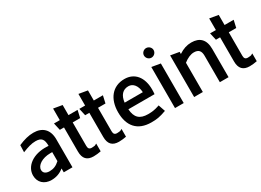

<svg xmlns="http://www.w3.org/2000/svg" viewBox="-24 -1421 2887 2121"><g transform="rotate(-30 1419.5 -360.5)"><path d="M200 7C259 7 311 -11 358 -49V0H469V-357C469 -482 399 -547 285 -547C224 -547 163 -531 92 -500L89 -411C159 -439 207 -454 259 -454C336 -454 359 -419 359 -337L339 -338C167 -347 46 -257 46 -138C46 -51 108 7 200 7ZM153 -147C153 -205 229 -257 335 -257H359V-142C318 -104 279 -88 230 -88C181 -88 153 -110 153 -147Z M733 13C763 13 798 9 827 3V-96L804 -84C800 -83 779 -80 763 -80C732 -80 719 -95 719 -128V-428H814L835 -521H719V-650L608 -669V-521H534L555 -428H608V-121C608 -31 649 13 733 13Z M1056 13C1086 13 1121 9 1150 3V-96L1127 -84C1123 -83 1102 -80 1086 -80C1055 -80 1042 -95 1042 -128V-428H1137L1158 -521H1042V-650L931 -669V-521H857L878 -428H931V-121C931 -31 972 13 1056 13Z M1474 7C1541 7 1579 2 1665 -29L1635 -116L1620 -111C1579 -97 1540 -90 1488 -90C1381 -90 1331 -138 1324 -246H1658C1660 -271 1661 -281 1661 -305C1661 -459 1583 -558 1452 -558C1299 -558 1209 -444 1209 -273C1209 -100 1296 7 1474 7ZM1325 -330C1335 -419 1379 -467 1450 -467C1510 -467 1552 -414 1557 -330Z M1777 -524V0H1888V-505ZM1770 -674C1770 -640 1798 -612 1831 -612C1865 -612 1893 -640 1893 -674C1893 -706 1865 -734 1831 -734C1798 -734 1770 -706 1770 -674Z M2349 -337V0H2460V-361C2460 -480 2400 -538 2294 -538C2238 -538 2188 -522 2132 -485V-512L2021 -531V0H2132V-373C2179 -410 2224 -429 2264 -429C2323 -429 2349 -400 2349 -337Z M2724 13C2754 13 2789 9 2818 3V-96L2795 -84C2791 -83 2770 -80 2754 -80C2723 -80 2710 -95 2710 -128V-428H2805L2826 -521H2710V-650L2599 -669V-521H2525L2546 -428H2599V-121C2599 -31 2640 13 2724 13Z"/></g></svg>

Font: All Genders v4
Style: Regular
Weight: 400
Designer: Rassam Alawdi
Foundry: Rassam Art
Version: Version 3.100;FEAKit 1.0